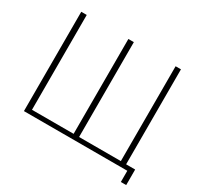

<svg xmlns="http://www.w3.org/2000/svg" viewBox="-177 -978 1355 1306"><g transform="rotate(30 500.0 -325.0)"><path d="M106 -759V21H918V109H960V-13H889V-759H847V-14H519V-759H476V-14H149V-759Z"/></g></svg>

Font: LINE Seed JP_OTF Thin
Style: Regular
Weight: 250
Designer: LY Corporation & Fontrix & Fontworks
Version: Version 1.007